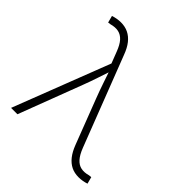

<svg xmlns="http://www.w3.org/2000/svg" viewBox="-200 -875 1021 1021"><g transform="rotate(45 311.0 -364.0)"><path d="M35.6 0 246.1 -544.4 221.2 -608.9Q207 -646.5 189 -666.5Q170.9 -686.5 147.7 -691.4Q124.5 -696.3 94.7 -688L79.6 -686L69.3 -725.1Q82.5 -729.5 97.4 -732.2Q112.3 -734.9 127.4 -734.9Q158.7 -734.9 183.3 -722.9Q208 -710.9 227.3 -686.8Q246.6 -662.6 260.7 -624.5L456.1 -119.1Q470.7 -81.5 488.8 -61.3Q506.8 -41 530 -36.1Q553.2 -31.2 582.5 -39.6L597.7 -41L607.9 -2.4Q594.7 2 580.1 4.6Q565.4 7.3 549.8 7.3Q519 7.3 494.6 -4.6Q470.2 -16.6 450.9 -40.8Q431.6 -64.9 417 -103L319.8 -356Q303.7 -397.9 289.8 -439Q275.9 -480 261.7 -521.5H275.9Q262.2 -480.5 248.5 -439.2Q234.9 -397.9 218.8 -356L83.5 0Z"/></g></svg>

Font: Inter 18pt ExtraLight
Style: Regular
Weight: 250
Designer: Rasmus Andersson
Foundry: rsms
Version: Version 4.001;git-66647c0bb